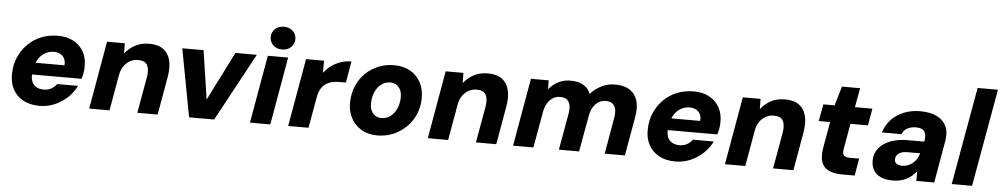

<svg xmlns="http://www.w3.org/2000/svg" viewBox="-40 -1061 7356 1411"><g transform="rotate(5 3638.0 -356.0)"><path d="M269 12Q199 12 148.5 -15.5Q98 -43 71.5 -93Q45 -143 48 -210Q49 -272 72.5 -327Q96 -382 137.5 -424Q179 -466 235.5 -489.5Q292 -513 361 -513Q429 -513 477.5 -486Q526 -459 551.5 -411.5Q577 -364 575 -301Q575 -278 570.5 -255Q566 -232 560 -213H152L168 -301H426Q429 -331 418.5 -351Q408 -371 388 -382Q368 -393 341 -393Q309 -393 280 -378Q251 -363 230.5 -333.5Q210 -304 202 -258L197 -228Q191 -194 199.5 -167.5Q208 -141 231 -125.5Q254 -110 289 -110Q322 -110 345.5 -123.5Q369 -137 385 -159H539Q515 -110 474 -71.5Q433 -33 380.5 -10.5Q328 12 269 12Z M635 0 723 -501H854L855 -425Q885 -465 930 -489Q975 -513 1034 -513Q1099 -513 1137.5 -485Q1176 -457 1189 -406Q1202 -355 1190 -284L1140 0H990L1038 -270Q1047 -326 1030 -356.5Q1013 -387 961 -387Q930 -387 903.5 -372.5Q877 -358 858 -331.5Q839 -305 832 -266L785 0Z M1372 0 1278 -501H1435L1489 -141L1670 -501H1828L1557 0Z M1821 0 1909 -501H2059L1971 0ZM2009 -556Q1968 -556 1943 -580.5Q1918 -605 1918 -640Q1918 -675 1943 -699.5Q1968 -724 2009 -724Q2049 -724 2074.5 -700Q2100 -676 2100 -640Q2100 -605 2074.5 -580.5Q2049 -556 2009 -556Z M2103 0 2191 -501H2324L2323 -411Q2348 -443 2379 -465.5Q2410 -488 2447.5 -500.5Q2485 -513 2525 -513L2498 -355H2450Q2420 -355 2394 -348.5Q2368 -342 2347.5 -327.5Q2327 -313 2313 -288Q2299 -263 2293 -225L2253 0Z M2760 12Q2692 12 2642 -18Q2592 -48 2565 -101Q2538 -154 2541 -220Q2543 -282 2566.5 -336Q2590 -390 2630.5 -429.5Q2671 -469 2725 -491Q2779 -513 2841 -513Q2909 -513 2960 -484Q3011 -455 3038 -402.5Q3065 -350 3063 -282Q3061 -220 3037.5 -166.5Q3014 -113 2972.5 -73Q2931 -33 2877.5 -10.5Q2824 12 2760 12ZM2780 -118Q2817 -118 2845 -138.5Q2873 -159 2890 -194.5Q2907 -230 2909 -276Q2910 -311 2899.5 -334.5Q2889 -358 2869.5 -371Q2850 -384 2823 -384Q2788 -384 2759.5 -363.5Q2731 -343 2713.5 -307Q2696 -271 2695 -225Q2693 -191 2704 -167Q2715 -143 2735 -130.5Q2755 -118 2780 -118Z M3133 0 3221 -501H3352L3353 -425Q3383 -465 3428 -489Q3473 -513 3532 -513Q3597 -513 3635.5 -485Q3674 -457 3687 -406Q3700 -355 3688 -284L3638 0H3488L3536 -270Q3545 -326 3528 -356.5Q3511 -387 3459 -387Q3428 -387 3401.5 -372.5Q3375 -358 3356 -331.5Q3337 -305 3330 -266L3283 0Z M3762 0 3850 -501H3981L3982 -435Q4011 -471 4051 -492Q4091 -513 4142 -513Q4179 -513 4208 -503.5Q4237 -494 4258 -475Q4279 -456 4290 -428Q4324 -467 4370.5 -490Q4417 -513 4470 -513Q4537 -513 4578.5 -486Q4620 -459 4635.5 -408Q4651 -357 4637 -284L4587 0H4438L4485 -270Q4495 -326 4476.5 -356.5Q4458 -387 4413 -387Q4386 -387 4363 -374Q4340 -361 4323.5 -336.5Q4307 -312 4299 -277L4249 0H4100L4148 -270Q4158 -326 4140 -356.5Q4122 -387 4076 -387Q4047 -387 4023 -372.5Q3999 -358 3982.5 -330.5Q3966 -303 3959 -264L3912 0Z M4959 12Q4889 12 4838.5 -15.5Q4788 -43 4761.5 -93Q4735 -143 4738 -210Q4739 -272 4762.5 -327Q4786 -382 4827.5 -424Q4869 -466 4925.5 -489.5Q4982 -513 5051 -513Q5119 -513 5167.5 -486Q5216 -459 5241.5 -411.5Q5267 -364 5265 -301Q5265 -278 5260.5 -255Q5256 -232 5250 -213H4842L4858 -301H5116Q5119 -331 5108.5 -351Q5098 -371 5078 -382Q5058 -393 5031 -393Q4999 -393 4970 -378Q4941 -363 4920.5 -333.5Q4900 -304 4892 -258L4887 -228Q4881 -194 4889.5 -167.5Q4898 -141 4921 -125.5Q4944 -110 4979 -110Q5012 -110 5035.5 -123.5Q5059 -137 5075 -159H5229Q5205 -110 5164 -71.5Q5123 -33 5070.5 -10.5Q5018 12 4959 12Z M5325 0 5413 -501H5544L5545 -425Q5575 -465 5620 -489Q5665 -513 5724 -513Q5789 -513 5827.5 -485Q5866 -457 5879 -406Q5892 -355 5880 -284L5830 0H5680L5728 -270Q5737 -326 5720 -356.5Q5703 -387 5651 -387Q5620 -387 5593.5 -372.5Q5567 -358 5548 -331.5Q5529 -305 5522 -266L5475 0Z M6188 0Q6125 0 6087 -20Q6049 -40 6036 -81Q6023 -122 6034 -184L6068 -376H5984L6007 -501H6090L6132 -643H6266L6240 -501H6369L6347 -376H6218L6184 -183Q6179 -151 6192 -139Q6205 -127 6234 -127H6304L6282 0Z M6565 12Q6508 12 6472 -5.5Q6436 -23 6419.5 -54Q6403 -85 6404 -124Q6405 -175 6435 -212.5Q6465 -250 6519.5 -271.5Q6574 -293 6649 -293H6770Q6776 -327 6771 -349Q6766 -371 6749 -381.5Q6732 -392 6699 -392Q6665 -392 6637.5 -377.5Q6610 -363 6599 -333H6454Q6470 -387 6507.5 -427.5Q6545 -468 6600 -490.5Q6655 -513 6721 -513Q6794 -513 6843 -489.5Q6892 -466 6913.5 -420.5Q6935 -375 6923 -310L6869 0H6737V-71Q6722 -53 6704.5 -37.5Q6687 -22 6665.5 -11Q6644 0 6619 6Q6594 12 6565 12ZM6623 -102Q6646 -102 6666 -110Q6686 -118 6702 -131.5Q6718 -145 6729.5 -163.5Q6741 -182 6747 -204V-205H6651Q6626 -205 6607 -197.5Q6588 -190 6577.5 -176.5Q6567 -163 6567 -145Q6566 -123 6582 -112.5Q6598 -102 6623 -102Z M6998 0 7126 -720H7276L7148 0Z"/></g></svg>

Font: DM Sans 17pt Black
Style: Italic
Weight: 900
Italic angle: -10°
Version: Version 4.004;gftools[0.9.30]